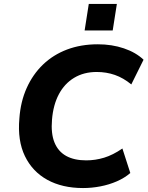

<svg xmlns="http://www.w3.org/2000/svg" viewBox="-20 -940 746 971"><path d="M400 11Q295 11 219.5 -30.5Q144 -72 106 -150.5Q68 -229 78 -341Q84 -426 115 -495Q146 -564 197.5 -613.5Q249 -663 319 -689.5Q389 -716 475 -716Q546 -716 606.5 -695.5Q667 -675 706 -638L644 -513Q604 -546 561 -561Q518 -576 469 -576Q404 -576 355 -546.5Q306 -517 277.5 -463Q249 -409 243 -335Q237 -265 255.5 -219.5Q274 -174 314.5 -151.5Q355 -129 416 -129Q462 -129 506.5 -142.5Q551 -156 599 -189L639 -65Q610 -40 571 -23Q532 -6 488 2.5Q444 11 400 11ZM408 -786 429 -920H571L550 -786Z"/></svg>

Font: Nunito Sans 9pt ExtraBold
Style: Italic
Weight: 800
Italic angle: -9°
Version: Version 3.101;gftools[0.9.27]